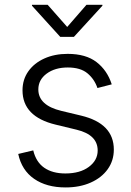

<svg xmlns="http://www.w3.org/2000/svg" viewBox="-20 -781 556 812"><path d="M257.3 11.7Q176.8 11.7 124.3 -24.7Q71.8 -61 57.1 -129.9L120.6 -145Q132.3 -95.7 167.2 -71.5Q202.1 -47.4 256.3 -47.4Q318.4 -47.4 355.7 -75.2Q393.1 -103 393.1 -144.5Q393.1 -210.9 304.2 -232.4L215.3 -253.9Q75.2 -287.6 75.2 -398.9Q75.2 -444.8 99.9 -479.5Q124.5 -514.2 167.7 -533.7Q210.9 -553.2 266.1 -553.2Q343.3 -553.2 388.4 -518.3Q433.6 -483.4 452.6 -424.3L392.1 -408.7Q379.4 -446.3 349.9 -470.9Q320.3 -495.6 266.6 -495.6Q212.4 -495.6 177.2 -469.5Q142.1 -443.4 142.1 -402.8Q142.1 -335.4 239.7 -312L323.2 -292Q461.4 -258.8 461.4 -148.4Q461.4 -101.6 435.5 -65.4Q409.7 -29.3 363.5 -8.8Q317.4 11.7 257.3 11.7ZM181.6 -760.7 264.2 -667 345.7 -760.7H413.1V-756.8L292.5 -625H234.9L115.2 -756.8V-760.7Z"/></svg>

Font: Inter Light
Style: Regular
Weight: 300
Designer: Rasmus Andersson
Foundry: rsms
Version: Version 4.000;git-a52131595